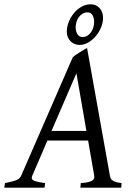

<svg xmlns="http://www.w3.org/2000/svg" viewBox="-37 -864 617 884"><path d="M181.2 -216.8 111.3 -54.2Q104.5 -39.1 118.9 -32.5Q133.3 -25.9 170.9 -21L168 0H-17.1L-14.2 -21Q16.6 -26.9 35.2 -33.4Q53.7 -40 60.1 -54.2L297.9 -600.1Q304.2 -606 313 -612.1Q321.8 -618.2 331.1 -623.8Q340.3 -629.4 348.9 -634.5Q357.4 -639.6 363.8 -643.1L469.2 -54.2Q470.2 -47.4 472.9 -42.2Q475.6 -37.1 481.4 -33Q487.3 -28.8 497.3 -25.9Q507.3 -22.9 522.9 -21L521 0H333L335 -21Q369.6 -23.4 384.8 -31Q399.9 -38.6 397 -54.2L368.7 -216.8ZM360.8 -261.2 314.9 -526.9 200.2 -261.2ZM396.5 -763.2Q396.5 -780.3 389.2 -793.7Q381.8 -807.1 366.7 -807.1Q353 -807.1 342.8 -800.8Q332.5 -794.4 325.4 -784.4Q318.4 -774.4 314.9 -762.2Q311.5 -750 311.5 -738.3Q311.5 -720.2 319.6 -706.8Q327.6 -693.4 342.8 -693.4Q356 -693.4 366 -700Q376 -706.5 382.8 -716.6Q389.6 -726.6 393.1 -739Q396.5 -751.5 396.5 -763.2ZM437.5 -781.2Q437.5 -761.2 429 -739.5Q420.4 -717.8 405.5 -699.5Q390.6 -681.2 370.8 -669.2Q351.1 -657.2 328.6 -657.2Q315.9 -657.2 305.2 -662.1Q294.4 -667 286.6 -675.3Q278.8 -683.6 274.7 -694.3Q270.5 -705.1 270.5 -717.3Q270.5 -739.3 279.1 -761.7Q287.6 -784.2 302.5 -802.5Q317.4 -820.8 337.4 -832.5Q357.4 -844.2 380.4 -844.2Q406.2 -844.2 421.9 -826.4Q437.5 -808.6 437.5 -781.2Z"/></svg>

Font: Gentium Plus APac
Style: Italic
Weight: 400
Italic angle: -8°
Designer: J. Victor Gaultney, Annie Olsen, Iska Routamaa, Becca Hirsbrunner
Foundry: SIL International
Version: Version 5.000